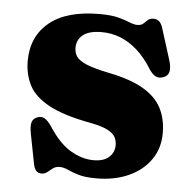

<svg xmlns="http://www.w3.org/2000/svg" viewBox="-43 -535 598 591"><g transform="rotate(5 256.5 -239.5)"><path d="M262 -41.6Q293.4 -41.6 309.7 -56.4Q326 -71.3 326 -93.2Q326 -106.6 320.4 -117.9Q314.7 -129.2 297.1 -138.6Q279.6 -148 244 -155Q158.8 -170.6 113.2 -195.5Q67.6 -220.4 50.7 -253.9Q33.7 -287.3 33.7 -328.4Q33.7 -404 86.8 -447.7Q139.8 -491.5 242.2 -491.5Q278 -491.5 300 -485.7Q322 -479.9 335.7 -474Q349.4 -468.2 360.2 -468.2Q372 -468.2 378.2 -474Q384.4 -479.9 390.8 -485.7Q397.2 -491.6 409.3 -491.6Q418.4 -491.6 425.7 -485.5Q433 -479.5 437.8 -463.2L467.4 -369.3Q474.3 -347.4 471.5 -334Q468.8 -320.6 454.9 -315.3Q441.1 -310.1 430.9 -315Q420.8 -319.9 411.1 -334.1Q388.8 -370.2 363.4 -392.8Q338.1 -415.3 310.5 -426Q282.9 -436.6 253 -436.6Q214.8 -436.6 195.7 -421.7Q176.7 -406.7 176.7 -381.6Q176.7 -366.4 184.5 -354.6Q192.4 -342.9 215.2 -333.1Q238.1 -323.4 282 -314.3Q351.2 -300.8 391.6 -277.6Q432 -254.4 449.6 -220.9Q467.2 -187.5 467.2 -142.4Q467.2 -95.9 442.5 -60.7Q417.9 -25.5 374.6 -6.1Q331.4 13.3 275.1 13.3Q240.2 13.3 219.7 7Q199.2 0.7 186 -5.6Q172.8 -11.8 160.2 -11.8Q148.1 -11.8 139.8 -5.6Q131.5 0.7 123.8 7Q116.1 13.3 105.3 13.3Q96 13.3 89.6 6.6Q83.2 -0.2 80.2 -16.5L62.7 -106.7Q58.5 -129.6 61.8 -141Q65 -152.4 77.2 -157.5Q90.6 -163 100.9 -156.9Q111.2 -150.8 122 -134.9Q154.5 -84.2 190.3 -62.9Q226.2 -41.6 262 -41.6Z"/></g></svg>

Font: Fraunces
Style: Regular
Weight: 900
Version: Version 1.000;[b76b70a41]